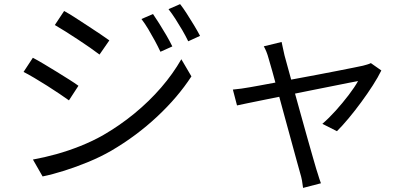

<svg xmlns="http://www.w3.org/2000/svg" viewBox="-20 -814 1990 924"><path d="M716.3 -746.5Q728.8 -728.7 746.2 -700.9Q763.7 -673.1 780.7 -644Q797.7 -614.8 809.3 -590.6L752.1 -564.9Q739.7 -591.4 724.8 -618.9Q709.8 -646.5 693.8 -673.4Q677.7 -700.4 660.8 -722.5ZM846.7 -794.2Q860.6 -776.9 878 -749.8Q895.5 -722.7 913.1 -693.6Q930.7 -664.6 942.7 -641.4L885.9 -615.3Q873.1 -641.7 857.3 -668.9Q841.5 -696 824.7 -722.1Q808 -748.2 791 -769.9ZM288.6 -761.1Q311 -749 340.9 -729.7Q370.9 -710.4 402.8 -689.4Q434.7 -668.5 462.4 -650Q490 -631.5 506.2 -619.6L458.9 -551.4Q441.1 -565.2 413.8 -584.2Q386.4 -603.2 355.5 -623.6Q324.6 -644.1 295.1 -662.6Q265.7 -681.1 243.9 -693.6ZM138.5 -46.2Q193.7 -56.2 251.8 -72.3Q309.9 -88.5 366.8 -111.3Q423.7 -134.1 474.2 -162.3Q557.2 -210.3 627.9 -268.6Q698.6 -326.8 755.6 -392.8Q812.5 -458.7 852.7 -528.9L901.2 -446.4Q835.9 -345.9 736.2 -252.7Q636.5 -159.5 516.3 -89.1Q466 -59.9 406.6 -35.3Q347.2 -10.7 289.4 7.5Q231.7 25.7 185 35.1ZM138.1 -536Q160.2 -524.5 191 -506.1Q221.8 -487.7 253.8 -468Q285.8 -448.3 313.6 -430.7Q341.4 -413.1 357.5 -401.2L311.8 -331Q293.1 -344.6 265.6 -363Q238.1 -381.4 206.9 -401.3Q175.7 -421.2 145.9 -438.7Q116.2 -456.3 93.4 -467.9Z M1335.2 -612Q1337.6 -599.3 1341.4 -583.2Q1345.2 -567.1 1349.2 -547.7Q1354.9 -527.3 1366.7 -483.8Q1378.5 -440.3 1394.1 -384.1Q1409.7 -328 1426.2 -268.3Q1442.7 -208.6 1458.2 -153.6Q1473.8 -98.7 1485.4 -58.1Q1497 -17.6 1502.2 -0.1Q1505.8 9.1 1509.2 21.7Q1512.7 34.4 1516.9 46.6Q1521.1 58.8 1524.5 68L1438.5 90.3Q1436.7 73.1 1433.3 54.5Q1429.8 35.8 1424 17.4Q1418.8 -0.5 1407.4 -42.4Q1396 -84.3 1380.7 -140.1Q1365.4 -195.8 1349 -255.9Q1332.7 -316 1317.5 -371.9Q1302.3 -427.9 1290.7 -470.3Q1279.1 -512.8 1273.1 -531.2Q1268.1 -550 1262.1 -564.9Q1256 -579.8 1249.5 -591.1ZM1815.2 -474.9Q1799.8 -443.1 1774.2 -403.2Q1748.6 -363.4 1718.3 -322.2Q1688 -280.9 1657.7 -244.6Q1627.4 -208.3 1601.6 -182.6L1531.4 -218.1Q1563 -245.2 1595.9 -281.8Q1628.8 -318.4 1657.8 -356.4Q1686.8 -394.4 1703.2 -423.9Q1693.7 -422.5 1661.1 -415.9Q1628.6 -409.3 1581.1 -399.9Q1533.6 -390.5 1477.8 -379.3Q1422.1 -368.1 1365.5 -356.6Q1309 -345.2 1258.9 -335.1Q1208.8 -325 1172.4 -317.5Q1135.9 -310 1120.6 -306.6L1100.7 -382.9Q1122 -384.9 1141.7 -387.6Q1161.3 -390.3 1183.6 -394.3Q1194.4 -396.3 1225.9 -401.9Q1257.5 -407.5 1302.7 -416.1Q1348 -424.7 1400.1 -434.4Q1452.2 -444 1504.7 -453.9Q1557.3 -463.8 1603.2 -472.9Q1649.2 -482 1681.9 -488.5Q1714.6 -495 1726.7 -497.8Q1736.2 -500.2 1746.8 -503.4Q1757.4 -506.5 1764.8 -510.3Z"/></svg>

Font: Noto Sans HK Thin
Style: Regular
Weight: 100
Designer: Ryoko NISHIZUKA 西塚涼子 (kana, bopomofo & ideographs); Paul D. Hunt (Latin, Greek & Cyrillic); Sandoll Communications 산돌커뮤니
Foundry: Adobe
Version: Version 2.004-H2;hotconv 1.0.118;makeotfexe 2.5.65603